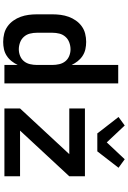

<svg xmlns="http://www.w3.org/2000/svg" viewBox="187 -1004 825 1240"><g transform="rotate(90 600.0 -384.5)"><path d="M251 8Q224 8 198 1.5Q172 -5 150.5 -20.5Q129 -36 113.5 -58Q98 -80 89 -105Q80 -130 76.5 -156.5Q73 -183 73 -210V-310Q73 -337 76.5 -363.5Q80 -390 89 -415Q98 -440 113.5 -462Q129 -484 150.5 -499.5Q172 -515 198 -521.5Q224 -528 251 -528Q275 -528 298 -523Q321 -518 341 -505Q361 -492 375.5 -473.5Q390 -455 400 -434V-735H519V0H400V-86Q390 -65 375.5 -46.5Q361 -28 341 -15Q321 -2 298 3Q275 8 251 8ZM299 -93Q321 -93 342 -101.5Q363 -110 376.5 -127Q390 -144 395 -166Q400 -188 400 -210V-310Q400 -332 395 -354Q390 -376 376.5 -393Q363 -410 342 -418.5Q321 -427 299 -427Q277 -427 255 -419Q233 -411 218 -394Q203 -377 197.5 -355Q192 -333 192 -310V-210Q192 -187 197.5 -165Q203 -143 218 -126Q233 -109 255 -101Q277 -93 299 -93ZM681 0V-101L976 -419H681V-520H1119V-419L824 -101H1119V0ZM842 -600 827 -620 736 -737 791 -777 900 -661 1009 -777 1064 -737 958 -600Z"/></g></svg>

Font: Iosevka Aile
Style: Bold
Weight: 700
Designer: Belleve Invis
Foundry: Belleve Invis
Version: Version 28.0.1; ttfautohint (v1.8.4)